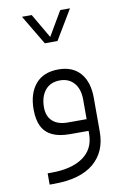

<svg xmlns="http://www.w3.org/2000/svg" viewBox="-93 -666 616 948"><g transform="rotate(-10 215.0 -192.0)"><path d="M174.8 -463.4 86.4 -611.8H135.3L202.1 -497.1L206.5 -489.7L210.9 -497.1L278.3 -611.8H327.1L238.3 -463.4ZM366.2 -155.3V14.6Q366.2 114.7 298.3 171.4Q230.5 228 98.6 228H77.1V171.4H95.7Q197.8 171.4 254.9 131.3Q312 91.3 312.5 15.6V14.6V0H297.9H218.8Q165 0 130.9 -16.4Q96.7 -32.7 80.1 -65.9Q63.5 -99.1 63.5 -150.9Q63.5 -231 103 -277.8Q142.6 -324.7 218.3 -324.7Q289.1 -324.7 327.6 -280.3Q366.2 -235.8 366.2 -155.3ZM115.7 -152.8Q115.7 -107.4 142.6 -83Q169.4 -58.6 218.3 -58.6H298.3H313V-73.2V-155.8Q313 -209.5 286.9 -239.7Q260.7 -270 216.3 -270Q168 -270 141.8 -237.8Q115.7 -205.6 115.7 -152.8Z"/></g></svg>

Font: Shabnam Thin WOL
Style: Thin-WOL
Weight: 100
Foundry: DejaVu fonts team - Redesigned by Saber Rastikerdar - Based on Vazir font
Version: Version 5.0.0